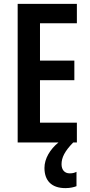

<svg xmlns="http://www.w3.org/2000/svg" viewBox="-20 -734 463 989"><path d="M297 112C297 78 313 45 357 0H376V-102H186V-321H363V-422H186V-614H376V-714H71V0H281C238 35 209 83 209 131C209 195 244 235 317 235C342 235 361 230 374 225V151C366 155 357 159 339 159C313 159 297 141 297 112Z"/></svg>

Font: Noto Sans Gurmukhi UI ExtraCondensed SemiBold
Style: Regular
Weight: 600
Width: 2
Designer: Jelle Bosma - Monotype Design Team
Foundry: Monotype Imaging Inc.
Version: Version 2.004